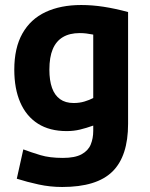

<svg xmlns="http://www.w3.org/2000/svg" viewBox="-20 -558 600 766"><path d="M228 188Q180 188 134 178Q88 168 47 155L73 38Q105 50 141.5 61Q178 72 231 72Q279 72 305.5 57.5Q332 43 342 18.5Q352 -6 352 -36V-57Q324 -47 299 -41Q274 -35 246 -35Q178 -35 131.5 -64.5Q85 -94 61 -149Q37 -204 37 -280Q37 -367 69.5 -424.5Q102 -482 162 -510Q222 -538 304 -538Q348 -538 393.5 -531Q439 -524 491 -510V-64Q491 65 428.5 126.5Q366 188 228 188ZM274 -147Q297 -147 317 -153Q337 -159 352 -167V-420Q336 -423 324 -424.5Q312 -426 298 -426Q258 -426 231 -410Q204 -394 190.5 -362Q177 -330 177 -280Q177 -237 187.5 -207.5Q198 -178 219.5 -162.5Q241 -147 274 -147Z"/></svg>

Font: Ubuntu Sans Mono
Style: Bold
Weight: 700
Monospace: yes
Designer: Dalton Maag Ltd
Foundry: Dalton Maag Ltd
Version: Version 1.006